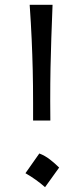

<svg xmlns="http://www.w3.org/2000/svg" viewBox="-20 -773 351 799"><path d="M117.7 -271.5V-344.7Q117.7 -418 116.2 -481.2Q114.7 -544.4 111.8 -609.6Q108.9 -674.8 103.5 -752.9H198.7Q195.8 -677.7 193.6 -615.5Q191.4 -553.2 190.2 -490.7Q189 -428.2 189 -353L189.5 -271.5ZM143.6 -134.3Q167 -125.5 188 -109.1Q209 -92.8 226.1 -75.7L167.5 5.9Q150.4 -9.3 129.6 -24.2Q108.9 -39.1 85.9 -52.2Z"/></svg>

Font: Pinar DS2-Regular
Style: Regular
Weight: 400
Designer: Amin Abedi
Version: Version 2.000